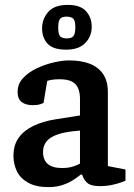

<svg xmlns="http://www.w3.org/2000/svg" viewBox="-20 -755 546 785"><path d="M178 10Q127 10 95 -8Q63 -26 49 -55Q35 -84 35 -118Q35 -162 56.5 -192Q78 -222 117 -240.5Q156 -259 206 -267L307 -283V-352Q307 -376 299.5 -394Q292 -412 274 -421.5Q256 -431 224 -431Q203 -431 190 -428.5Q177 -426 173 -424L158 -334Q157 -333 145 -329Q133 -325 113 -325Q86 -325 69 -337.5Q52 -350 52 -379Q52 -412 74.5 -436Q97 -460 131 -476Q165 -492 200.5 -500Q236 -508 263 -508Q313 -508 348 -494Q383 -480 402 -451.5Q421 -423 421 -379V-76L493 -62V-16Q491 -15 476 -9.5Q461 -4 438 1Q415 6 388 6Q351 6 336 -8Q321 -22 316 -41H310Q299 -32 280 -19.5Q261 -7 235.5 1.5Q210 10 178 10ZM234 -68Q261 -68 281 -75Q301 -82 307 -86V-221Q249 -217 216 -205.5Q183 -194 169.5 -176Q156 -158 156 -134Q156 -68 234 -68ZM250 -552Q197 -552 174.5 -576.5Q152 -601 152 -639Q152 -677 177 -706Q202 -735 257 -735Q309 -735 332 -709Q355 -683 355 -645Q355 -607 329 -579.5Q303 -552 250 -552ZM254 -598Q273 -598 280.5 -608Q288 -618 288 -643Q288 -671 279 -679Q270 -687 252 -687Q232 -687 225 -677Q218 -667 218 -643Q218 -614 226.5 -606Q235 -598 254 -598Z"/></svg>

Font: Faustina Light SemiBold
Style: Regular
Weight: 600
Version: Version 1.200